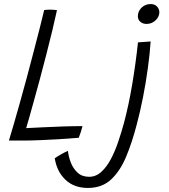

<svg xmlns="http://www.w3.org/2000/svg" viewBox="-20 -696 832 947"><path d="M24 -3Q32.5 -30.5 46.5 -78.5Q60.5 -126.5 77.5 -187.2Q94.5 -248 112 -312.5Q129 -377 145.8 -440.5Q162.5 -504 176 -557.5Q189.5 -611 198 -646.5Q202.5 -647 211 -647.8Q219.5 -648.5 227.5 -648.5Q236.5 -648.5 247 -647.5Q257.5 -646.5 261 -646Q252 -603.5 238.5 -547.5Q225 -491.5 209 -429.2Q193 -367 176.5 -305.2Q160 -243.5 145 -190.5Q133 -147.5 123.8 -114.5Q114.5 -81.5 109 -64Q141 -65.5 188.8 -68Q236.5 -70.5 288.8 -72.2Q341 -74 387 -74Q384 -62.5 378.8 -45.5Q373.5 -28.5 368.5 -16.5Q314 -12 268.5 -9.2Q223 -6.5 183 -5Q142 -3 103.2 -2.8Q64.5 -2.5 24 -3ZM723 -676Q743.5 -676 754.8 -663.5Q766 -651 766 -636Q766 -613.5 747.5 -595.8Q729 -578 702.5 -578Q684.5 -578 672.2 -588.5Q660 -599 660 -615.5Q660 -640.5 678.2 -658.2Q696.5 -676 723 -676ZM654.5 -82Q632 5 602.5 76Q573 147 528.2 189Q483.5 231 413.5 231Q345.5 231 303 190.8Q260.5 150.5 250 84.5Q263 75.5 282 64.8Q301 54 315 48Q318 76 329.2 105.5Q340.5 135 362.5 155.5Q384.5 176 419.5 176Q453 176 479.5 152Q506 128 526.8 88.8Q547.5 49.5 563.2 2.8Q579 -44 591.5 -89.5Q615 -178 632.5 -282.2Q650 -386.5 660.5 -487L723 -491.5Q719 -430.5 709.2 -359.5Q699.5 -288.5 685.5 -217Q671.5 -145.5 654.5 -82Z"/></svg>

Font: Grandstander ExtraLight
Style: Italic
Weight: 200
Italic angle: -15°
Designer: Tyler Finck
Foundry: Etcetera Type Co
Version: Version 1.200; ttfautohint (v1.8.3)